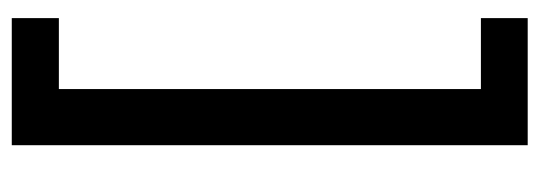

<svg xmlns="http://www.w3.org/2000/svg" viewBox="-308 -507 894 318"><g transform="rotate(90 139.0 -348.0)"><path d="M220.5 79.5H10V1.5H127.5V-697.5H10V-775H220.5Z"/></g></svg>

Font: Acari Sans Neue
Style: Bold
Weight: 700
Designer: Alfredo Marco Pradil (font), Cristiano Sobral (main changes)
Foundry: Hanken Design Co. (font), Cristiano Sobral (main changes)
Version: Version 2.459;March 19, 2022;FontCreator 14.0.0.2808 64-bit;